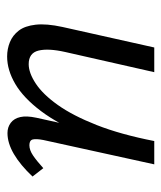

<svg xmlns="http://www.w3.org/2000/svg" viewBox="24 -480 463 552"><g transform="rotate(90 256.0 -204.5)"><path d="M143 7Q121 7 101.5 -1Q82 -9 68.5 -26.5Q55 -44 51.5 -75Q48 -106 58 -152L117 -416H188L130 -160Q119 -111 126 -83Q133 -55 165 -55Q190 -55 221 -75.5Q252 -96 282.5 -139Q313 -182 340 -250.5Q367 -319 386 -416H427Q404 -302 371 -221.5Q338 -141 300 -90.5Q262 -40 222 -16.5Q182 7 143 7ZM363 6Q346 6 333.5 -3.5Q321 -13 317 -31Q313 -49 319 -77L394 -416H453L383 -97Q379 -76 381.5 -66.5Q384 -57 398 -57Q412 -57 427.5 -67.5Q443 -78 464 -97L488 -66Q455 -31 423.5 -12.5Q392 6 363 6Z"/></g></svg>

Font: Ysabeau Office Medium
Style: Italic
Weight: 500
Italic angle: -12°
Designer: Christian Thalmann (Catharsis Fonts)
Version: Version 2.001;gftools[0.9.30]; featfreeze: tnum,lnum,ss02